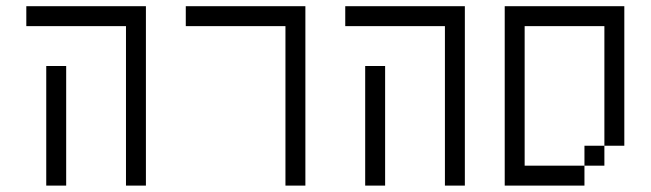

<svg xmlns="http://www.w3.org/2000/svg" viewBox="-20 -582 2040 602"><path d="M125 -375Q125 -375 125 0H187.5Q187.5 0 187.5 -375ZM375 -500Q375 -500 375 0H437.5V-562.5H62.5V-500Z M875 -500Q875 -500 875 0H937.5V-562.5H562.5V-500Z M1125 -375Q1125 -375 1125 0H1187.5Q1187.5 0 1187.5 -375ZM1375 -500Q1375 -500 1375 0H1437.5V-562.5H1062.5V-500Z M1562.5 -562.5V0H1812.5V-62.5H1625V-500H1875Q1875 -500 1875 -125H1812.5V-62.5H1875V-125H1937.5V-562.5Z"/></svg>

Font: CalcUnifontExMono
Style: Regular
Weight: 500
Version: Version 15.0.06